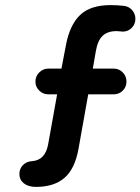

<svg xmlns="http://www.w3.org/2000/svg" viewBox="-20 -726 551 753"><path d="M121 7Q91 7 73.5 -7Q56 -21 56 -44Q56 -64 70 -78.5Q84 -93 106 -94Q158 -98 169 -161L204 -356H170Q149 -356 134 -370.5Q119 -385 119 -406Q119 -427 134 -442Q149 -457 170 -457H221L239 -551Q254 -629 294.5 -667.5Q335 -706 414 -706Q440 -706 466 -703Q485 -701 498 -686.5Q511 -672 511 -652Q511 -631 496.5 -616.5Q482 -602 461 -602Q460 -602 451.5 -603Q443 -604 437 -604Q402 -604 382.5 -585.5Q363 -567 356 -526L344 -457H425Q447 -457 461.5 -442Q476 -427 476 -406Q476 -385 461.5 -370.5Q447 -356 425 -356H326L288 -143Q274 -64 233 -28.5Q192 7 121 7Z"/></svg>

Font: Quicksand
Style: Bold
Weight: 700
Designer: Andrew Paglinawan
Foundry: Andrew Paglinawan
Version: 1.002